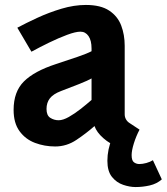

<svg xmlns="http://www.w3.org/2000/svg" viewBox="-20 -581 674 776"><path d="M203 11Q160 11 121.5 -3.5Q83 -18 59 -50.8Q35 -83.5 35 -137Q35 -210.5 76.8 -252Q118.5 -293.5 206 -322Q256.5 -338.5 294.2 -351.5Q332 -364.5 350 -374V-385Q350 -417.5 337.8 -435.2Q325.5 -453 305 -453Q285.5 -453 251.2 -440.2Q217 -427.5 178.5 -408.8Q140 -390 107 -372L50 -469Q84.5 -487.5 131 -509Q177.5 -530.5 228.5 -545.8Q279.5 -561 327 -561Q387 -561 421.2 -538.2Q455.5 -515.5 469.8 -478Q484 -440.5 484 -396V-119Q484 -97.5 503.8 -82.8Q523.5 -68 544 -57L457 12Q425 1.5 397.8 -22.5Q370.5 -46.5 362 -71.5Q329 -42.5 289.2 -15.8Q249.5 11 203 11ZM217 -95Q234.5 -95 258 -108.2Q281.5 -121.5 305.8 -140.5Q330 -159.5 350 -177V-264Q336.5 -256 301 -241.8Q265.5 -227.5 226.5 -213Q195 -201 181.5 -183.5Q168 -166 168 -140.5Q168 -114.5 183.2 -104.8Q198.5 -95 217 -95ZM528 175Q504.5 175 477.8 166Q451 157 432.5 134Q414 111 414 69Q414 23 433 -22.5Q452 -68 479 -100L544 -57Q530 -30.5 521 -1.5Q512 27.5 512 46Q512 68.5 521.8 75.2Q531.5 82 543 82Q556 82 571.5 77.8Q587 73.5 598 66.5L634 144Q613.5 162 585.2 168.5Q557 175 528 175Z"/></svg>

Font: Junction
Style: Bold
Weight: 700
Designer: Caroline Hadilaksono
Foundry: Caroline Hadilaksono, Tyler Finck, The League of Moveable Type
Version: Version 2.000; ttfautohint (v1.8.3)